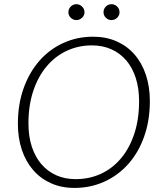

<svg xmlns="http://www.w3.org/2000/svg" viewBox="-20 -891 772 918"><path d="M696.5 -408Q696.5 -314.5 669.2 -238Q642 -161.5 593.5 -107Q545 -52.5 479 -22.5Q413 7.5 336 7.5Q274 7.5 224 -14.8Q174 -37 138.8 -77.5Q103.5 -118 84.5 -174.5Q65.5 -231 65.5 -299.5Q65.5 -392.5 93 -469.2Q120.5 -546 168.8 -600.8Q217 -655.5 282.8 -685.5Q348.5 -715.5 425 -715.5Q487.5 -715.5 537.8 -693.2Q588 -671 623.2 -630.5Q658.5 -590 677.5 -533.2Q696.5 -476.5 696.5 -408ZM645 -407Q645 -468.5 629.2 -517.8Q613.5 -567 584 -601.8Q554.5 -636.5 512.8 -655.2Q471 -674 419.5 -674Q354.5 -674 299 -648Q243.5 -622 202.8 -573.5Q162 -525 139 -456Q116 -387 116 -301Q116 -239.5 132 -190.2Q148 -141 177.5 -106.5Q207 -72 248.5 -53.2Q290 -34.5 341.5 -34.5Q407.5 -34.5 463 -60.2Q518.5 -86 559 -134.5Q599.5 -183 622.2 -251.8Q645 -320.5 645 -407ZM384 -832.5Q384 -817 372.2 -806Q360.5 -795 345 -795Q330 -795 318.5 -806Q307 -817 307 -832.5Q307 -848.5 318.5 -859.8Q330 -871 345 -871Q360.5 -871 372.2 -859.8Q384 -848.5 384 -832.5ZM551.5 -832.5Q551.5 -817 540 -806Q528.5 -795 513 -795Q497.5 -795 486.2 -806Q475 -817 475 -832.5Q475 -848.5 486.2 -859.8Q497.5 -871 513 -871Q528.5 -871 540 -859.8Q551.5 -848.5 551.5 -832.5Z"/></svg>

Font: Lato TR Light
Style: Italic
Weight: 300
Italic angle: -12°
Designer: Lukasz Dziedzic
Foundry: Lukasz Dziedzic
Version: Version 1.104 2013